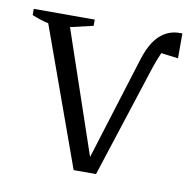

<svg xmlns="http://www.w3.org/2000/svg" viewBox="-71 -547 602 608"><g transform="rotate(10 230.5 -243.0)"><path d="M276 0H204L44 -444Q30 -447 16.5 -451.5Q3 -456 -9 -461V-481H187V-461L114 -444L248 -50L352 -384Q369 -437 396 -461.5Q423 -486 459 -486Q463 -486 468 -486V-406L413 -413Q404 -393 395 -367Z"/></g></svg>

Font: Piazzolla Light
Style: Regular
Weight: 300
Designer: Juan Pablo del Peral
Foundry: Huerta Tipografica
Version: Version 1.330